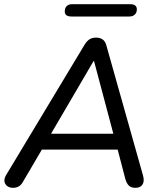

<svg xmlns="http://www.w3.org/2000/svg" viewBox="-20 -892 773 919"><path d="M43 7Q26 7 15 -1Q4 -9 1.5 -22.5Q-1 -36 8 -52L386 -680Q397 -697 409.5 -704.5Q422 -712 440 -712Q459 -712 471.5 -703Q484 -694 489 -675L664 -54Q670 -33 666.5 -19.5Q663 -6 653 0.5Q643 7 628 7Q608 7 597 -3.5Q586 -14 580 -35L538 -196L571 -176H148L191 -194L90 -22Q82 -7 70 0Q58 7 43 7ZM428 -600 215 -236 193 -252H551L527 -235L430 -600ZM322 -813Q290 -813 290 -837Q290 -854 299.5 -863Q309 -872 325 -872H603Q635 -872 635 -847Q635 -832 625.5 -822.5Q616 -813 599 -813Z"/></svg>

Font: Nunito Medium
Style: Italic
Weight: 500
Designer: Vernon Adams
Foundry: Vernon Adams
Version: Version 3.601